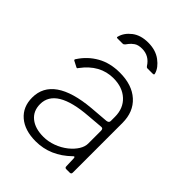

<svg xmlns="http://www.w3.org/2000/svg" viewBox="-218 -858 976 976"><g transform="rotate(45 270.0 -370.0)"><path d="M216 10C286 10 348.3 -16.7 403 -70C405.7 -73.3 408 -74.8 410 -74.5C412 -74.2 413.3 -72 414 -68L416 -11C416 -3.7 419.3 0 426 0H451C458.3 0 462 -3.7 462 -11V-368C462 -421.3 445 -463.3 411 -494C377 -524.7 330.7 -540 272 -540C225.3 -540 184.7 -530.2 150 -510.5C115.3 -490.8 87 -464 65 -430C61 -425.3 61 -421.7 65 -419L96 -403C98.7 -401.7 100.7 -401.3 102 -402C103.3 -402.7 105 -404.7 107 -408C151 -467.3 205 -497 269 -497C312.3 -497 347.2 -484.8 373.5 -460.5C399.8 -436.2 413 -403.7 413 -363V-333C413 -324.3 407.3 -319.3 396 -318L297 -310C213.7 -302.7 151 -284.3 109 -255C67 -225.7 46 -185.7 46 -135C46 -90.3 61.2 -55 91.5 -29C121.8 -3 163.3 10 216 10ZM399 -278C408.3 -279.3 413 -274.3 413 -263V-171C413 -156.3 408.2 -141.2 398.5 -125.5C388.8 -109.8 375.3 -95 358 -81C339.3 -66.3 318.7 -54.8 296 -46.5C273.3 -38.2 250.3 -34 227 -34C187.7 -34 156.3 -43.3 133 -62C109.7 -80.7 98 -106.7 98 -140C98 -216.7 170.3 -260.3 315 -271ZM356 -654H393C395.7 -654 397.8 -654.3 399.5 -655C401.2 -655.7 402 -657 402 -659C402 -661 401.7 -662.7 401 -664C395 -685.3 380 -705 356 -723C332 -741 302 -750 266 -750C230 -750 200.7 -741.2 178 -723.5C155.3 -705.8 141 -685.3 135 -662C133 -656.7 134.7 -654 140 -654H177C180.3 -654 182.8 -654.7 184.5 -656C186.2 -657.3 188 -659 190 -661C191.3 -662.3 194.5 -666.5 199.5 -673.5C204.5 -680.5 212.2 -687.7 222.5 -695C232.8 -702.3 247.3 -706 266 -706C300 -706 326.7 -690.7 346 -660C348.7 -656 352 -654 356 -654Z"/></g></svg>

Font: Libre Franklin ExtraLight
Style: Regular
Weight: 275
Designer: Pablo Impallari, Rodrigo Fuenzalida
Foundry: Impallari Type
Version: Version 1.002; ttfautohint (v1.5)